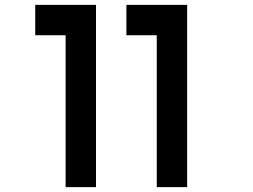

<svg xmlns="http://www.w3.org/2000/svg" viewBox="-20 -770 1040 790"><path d="M750 -750V0H625V-625H500V-750ZM375 -750V0H250V-625H125V-750Z"/></svg>

Font: Xanmono
Style: Regular
Weight: 400
Designer: GGBotNet
Foundry: GGBotNet
Version: 1.00